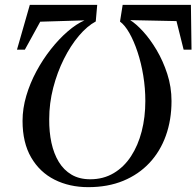

<svg xmlns="http://www.w3.org/2000/svg" viewBox="-20 -763 810 792"><path d="M767.5 -743 770 -558H737.5L708 -676L517 -680Q540.5 -665.5 569.8 -633.8Q599 -602 625.8 -557Q652.5 -512 670 -458.2Q687.5 -404.5 687.5 -346Q687.5 -268.5 664.2 -203.5Q641 -138.5 596.5 -91Q552 -43.5 488.5 -17.2Q425 9 344 9Q266.5 9 205.2 -21.8Q144 -52.5 108.5 -113.5Q73 -174.5 73 -264.5Q73 -315.5 88.5 -368Q104 -420.5 130.5 -469.5Q157 -518.5 190 -560.2Q223 -602 258.8 -633Q294.5 -664 328.5 -679L146 -673.5L82.5 -558H50L103 -743H381L375 -674.5Q339.5 -655.5 305.2 -615Q271 -574.5 243.5 -519.5Q216 -464.5 199.5 -400.8Q183 -337 183 -271.5Q182.5 -219 192.2 -174Q202 -129 222.5 -95.2Q243 -61.5 275.2 -42.5Q307.5 -23.5 352 -23.5Q406.5 -23.5 449 -48.8Q491.5 -74 520.5 -118.5Q549.5 -163 564.5 -221.2Q579.5 -279.5 579.5 -346.5Q579.5 -399 571 -451Q562.5 -503 547.5 -548.2Q532.5 -593.5 513.8 -626.5Q495 -659.5 475 -674L486 -743Z"/></svg>

Font: Merriweather 120pt
Style: Italic
Weight: 400
Italic angle: -7.8°
Version: Version 2.101